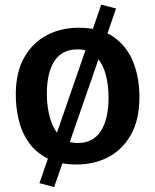

<svg xmlns="http://www.w3.org/2000/svg" viewBox="-20 -680 650 803"><path d="M145 86 403.5 -660.5 465.5 -644.5 206.5 102.5ZM299.5 8Q230 8 181.2 -16Q132.5 -40 102.2 -81.5Q72 -123 58.8 -176.8Q45.5 -230.5 46 -290Q47 -379.5 81.8 -440.5Q116.5 -501.5 175.8 -532.8Q235 -564 309.5 -564Q403 -564 459 -522.8Q515 -481.5 539.8 -413.8Q564.5 -346 563 -267Q562 -177.5 527.5 -116.2Q493 -55 434 -23.5Q375 8 299.5 8ZM303 -82Q368.5 -81 401.2 -131.2Q434 -181.5 434 -272Q434 -327.5 420.8 -373Q407.5 -418.5 379.2 -445.8Q351 -473 306.5 -473.5Q241.5 -474.5 208.8 -426.2Q176 -378 176 -287.5Q176 -232 189.5 -185.5Q203 -139 231 -110.8Q259 -82.5 303 -82Z"/></svg>

Font: Merriweather Sans Medium
Style: Regular
Weight: 500
Designer: Eben Sorkin
Foundry: Eben Sorkin
Version: Version 2.001